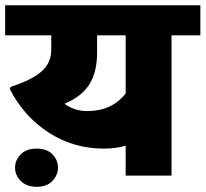

<svg xmlns="http://www.w3.org/2000/svg" viewBox="-35 -674 789 737"><path d="M105.9 43Q66.7 43 44.7 20.7Q22.8 -1.5 22.8 -30.3Q22.8 -59.2 44.5 -81.4Q66.2 -103.6 105.7 -103.6Q145.1 -103.6 166.3 -81.6Q187.6 -59.7 187.6 -30.8Q187.6 -2 166.3 20.5Q145.1 43 105.9 43ZM212.3 -275.5Q251.3 -247.7 299.3 -247.7Q395.3 -247.7 447.4 -315.5V-538.4H337.7V-471.7Q337.7 -397.4 308.1 -350.4Q278.6 -303.3 212.3 -275.5ZM447.4 0V-114.8Q410.5 -103.6 363.5 -103.6Q246.7 -103.6 151.7 -165.3Q56.6 -227 2.5 -332.2L6.1 -340.7Q89.5 -368 125.6 -400.7Q161.8 -433.3 161.8 -483.3V-538.4H-15.2V-653.7H734.1V-538.4H623.4V0Z"/></svg>

Font: Khula ExtraBold
Style: Regular
Weight: 800
Designer: Erin McLaughlin, Steve Matteson
Version: Version 1.002;PS 1.0;hotconv 1.0.72;makeotf.lib2.5.5900; ttf